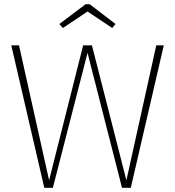

<svg xmlns="http://www.w3.org/2000/svg" viewBox="-20 -899 838 919"><path d="M606 0H564L399 -646L233 0H192L34 -682H71L215 -36L378 -682H420L585 -36L728 -682H764ZM264 -784 390 -879H409L533 -784L517 -765L399 -844L281 -765Z"/></svg>

Font: FiraGO UltraLight
Style: Regular
Weight: 200
Designer: bBox Type
Foundry: bBox Type GmbH
Version: Version 1.001